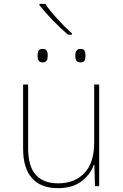

<svg xmlns="http://www.w3.org/2000/svg" viewBox="-20 -967 640 997"><path d="M100 -194V-528H126V-198Q126 -104 165.5 -59.5Q205 -15 282 -15Q368 -15 418.5 -68.5Q469 -122 469 -226V-528H495V0H473L470 -112H468Q449 -60 402.5 -25Q356 10 281 10Q192 10 146 -42Q100 -94 100 -194ZM175 -678Q175 -695 180.5 -704Q186 -713 201 -713Q217 -713 222.5 -703.5Q228 -694 228 -678Q228 -662 222.5 -652.5Q217 -643 201 -643Q186 -643 180.5 -652Q175 -661 175 -678ZM371 -678Q371 -713 398 -713Q414 -713 419 -703.5Q424 -694 424 -678Q424 -662 419 -652.5Q414 -643 398 -643Q383 -643 377 -652Q371 -661 371 -678ZM185 -940V-947H215Q236 -915 277.5 -869.5Q319 -824 354 -793V-787H333Q295 -819 254 -861.5Q213 -904 185 -940Z"/></svg>

Font: Noto Sans Mono UI Thin
Style: Regular
Weight: 250
Monospace: yes
Designer: Monotype Design team
Foundry: Monotype Imaging Inc.
Version: Version 1.000